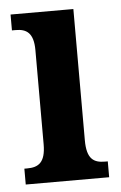

<svg xmlns="http://www.w3.org/2000/svg" viewBox="-44 -569 380 603"><g transform="rotate(-5 145.5 -268.0)"><path d="M13 0H276V-50H267C232 -50 210 -63 210 -122V-536H12V-486H24C57 -486 80 -473 80 -418V-121C80 -63 57 -50 22 -50H13Z"/></g></svg>

Font: Noto Serif Devanagari ExtraCondensed
Style: Bold
Weight: 700
Width: 2
Designer: Universal Thirst, Indian Type Foundry and the Monotype Design Team
Foundry: Monotype Imaging Inc.
Version: Version 2.004